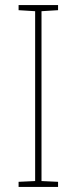

<svg xmlns="http://www.w3.org/2000/svg" viewBox="-20 -734 300 754"><path d="M208 0V-20L143 -23V-690L208 -694V-714H53V-694L118 -690V-23L53 -20V0Z"/></svg>

Font: Noto Sans Gurmukhi SemiCondensed Thin
Style: Regular
Weight: 100
Width: 4
Designer: Jelle Bosma - Monotype Design Team
Foundry: Monotype Imaging Inc.
Version: Version 2.004